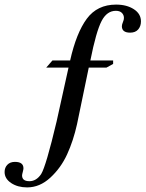

<svg xmlns="http://www.w3.org/2000/svg" viewBox="-153 -627 633 835"><path d="M-35 188Q-76 188 -104.5 169Q-133 150 -133 121Q-133 102 -121 89.5Q-109 77 -88 77Q-51 77 -51 105Q-51 110 -54 121Q-57 132 -57 136Q-57 161 -25 161Q5 161 26 130Q47 96 93 -98L145 -333H48L75 -364H152Q179 -484 224.5 -545.5Q270 -607 352 -607Q398 -607 429 -587Q460 -567 460 -534Q460 -513 448 -499Q436 -485 413 -485Q377 -485 377 -513Q377 -520 382 -532Q386 -541 386 -549Q386 -562 377 -571Q368 -580 351 -580Q312 -580 289 -536Q265 -490 240 -364H339V-349L310 -333H233L182 -87Q166 -15 139 44Q112 103 66 145.5Q20 188 -35 188Z"/></svg>

Font: UnnaRegular
Style: Regular
Weight: 400
Designer: Jorge de Buen Unna
Foundry: Omnibus-Type
Version: Version 2.008;hotconv 1.0.109;makeotfexe 2.5.65596